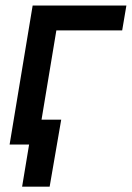

<svg xmlns="http://www.w3.org/2000/svg" viewBox="-20 -536 489 712"><path d="M448.7 -515.6 433.1 -423.3H189L118.7 0H15.6L101.1 -515.6ZM62 156.2 87.9 0H49.8L64.9 -92.3H207L164.1 156.2Z"/></svg>

Font: Inter Display Medium
Style: Italic
Weight: 500
Italic angle: -9.39999°
Designer: Rasmus Andersson
Foundry: rsms
Version: Version 4.000;git-a52131595